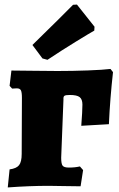

<svg xmlns="http://www.w3.org/2000/svg" viewBox="-20 -814 522 841"><path d="M22 -72Q52 -76 63.5 -90.5Q75 -105 75 -140L76 -385Q76 -410 71.5 -418.5Q67 -427 54 -427L33 -426L22 -438L30 -505Q90 -505 125 -504L232 -503Q298 -503 365 -505.5Q432 -508 464 -512L475 -498Q462 -382 457 -270L336 -263Q341 -328 341 -356Q341 -379 329 -388.5Q317 -398 286 -398Q268 -398 262.5 -394.5Q257 -391 258 -379L248 -123Q248 -96 254.5 -88Q261 -80 282 -80Q309 -80 330 -85L344 -69L333 2L257 1Q232 0 193 0Q109 0 14 7ZM166 -558 122 -617Q188 -681 236.5 -729.5Q285 -778 300 -793L317 -794L394 -697L393 -680Q375 -670 313 -632Q251 -594 188 -552Z"/></svg>

Font: Alegreya SC Black
Style: Regular
Weight: 900
Designer: Juan Pablo del Peral
Foundry: Huerta Tipografica
Version: Version 2.007; ttfautohint (v1.6)